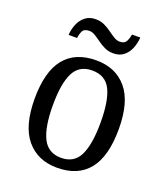

<svg xmlns="http://www.w3.org/2000/svg" viewBox="-137 -828 809 933"><g transform="rotate(20 268.0 -361.5)"><path d="M266 10Q166 10 108 -59Q50 -128 50 -269Q50 -409 105.5 -477.5Q161 -546 269 -546Q370 -546 427.5 -477.5Q485 -409 485 -269Q485 -128 429.5 -59Q374 10 266 10ZM268 -42Q336 -42 363.5 -99.5Q391 -157 391 -269Q391 -381 363.5 -437Q336 -493 267 -493Q200 -493 172 -437Q144 -381 144 -269Q144 -157 172.5 -99.5Q201 -42 268 -42ZM333 -606Q308 -606 288 -615.5Q268 -625 251 -637.5Q234 -650 218.5 -659.5Q203 -669 188 -669Q161 -669 153 -652.5Q145 -636 143 -616H99Q101 -646 112 -672.5Q123 -699 144.5 -716Q166 -733 199 -733Q223 -733 243 -723.5Q263 -714 280 -701.5Q297 -689 312.5 -679.5Q328 -670 343 -670Q368 -670 376.5 -686.5Q385 -703 388 -723H431Q429 -693 418 -666Q407 -639 386 -622.5Q365 -606 333 -606Z"/></g></svg>

Font: Noto Serif Tamil SemiCondensed
Style: Regular
Weight: 400
Width: 4
Designer: Indian Type Foundry, Tom Grace, and the Monotype Design Team
Foundry: Monotype Imaging Inc.
Version: Version 2.004; ttfautohint (v1.8.4.7-5d5b)